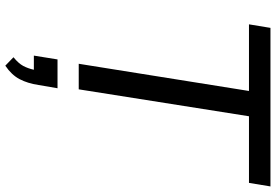

<svg xmlns="http://www.w3.org/2000/svg" viewBox="-174 -570 1015 706"><g transform="rotate(90 333.0 -217.5)"><path d="M215 0 315 -626H70L83 -705H666L653 -626H408L309 0ZM222 270 191 240Q214 221 223 204Q232 187 237 165H185L199 78H305L293 148Q287 188 271.5 217.5Q256 247 222 270Z"/></g></svg>

Font: Mulish Medium
Style: Italic
Weight: 500
Italic angle: -9°
Designer: Vernon Adams
Foundry: Vernon Adams
Version: Version 3.603; ttfautohint (v1.8.3)